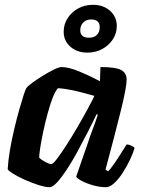

<svg xmlns="http://www.w3.org/2000/svg" viewBox="-20 -779 587 799"><path d="M186 0Q169 0 140.5 -9Q112 -18 83 -31Q54 -44 34 -56.5Q14 -69 12 -75Q14 -112 21.5 -155.5Q29 -199 39.5 -243Q50 -287 60.5 -324Q71 -361 79 -385.5Q87 -410 91 -414Q96 -421 115 -435Q134 -449 158.5 -464Q183 -479 204.5 -489.5Q226 -500 236 -500Q265 -500 309 -482Q353 -464 396 -441L398 -500Q462 -500 484.5 -487.5Q507 -475 507 -448Q507 -416 483 -319Q459 -222 419 -73L430 -66Q440 -76 454 -96Q468 -116 482 -138.5Q496 -161 507 -178Q516 -178 526.5 -173Q537 -168 540 -163Q534 -142 521 -114.5Q508 -87 491 -60.5Q474 -34 455.5 -17Q437 0 421 0Q395 0 367 -8Q339 -16 319.5 -26.5Q300 -37 297 -44L347 -188Q356 -216 365 -239Q374 -262 387 -301L382 -304Q366 -270 345 -229Q324 -188 302 -147.5Q280 -107 258 -73.5Q236 -40 217.5 -20Q199 0 186 0ZM194 -96Q200 -96 217 -118Q234 -140 256.5 -175Q279 -210 302 -249.5Q325 -289 344 -324Q363 -359 373 -380Q321 -395 286.5 -402.5Q252 -410 221 -412Q210 -400 199 -371.5Q188 -343 178 -306Q168 -269 160 -231.5Q152 -194 147.5 -164.5Q143 -135 143 -123Q153 -113 169.5 -104.5Q186 -96 194 -96ZM344 -560Q301 -560 273 -584.5Q245 -609 245 -647Q245 -678 261.5 -703.5Q278 -729 305.5 -744Q333 -759 367 -759Q410 -759 438 -734Q466 -709 466 -671Q466 -640 449.5 -615Q433 -590 405.5 -575Q378 -560 344 -560ZM351 -622Q372 -622 383.5 -634Q395 -646 395 -666Q395 -698 359 -698Q339 -698 326.5 -685.5Q314 -673 314 -653Q314 -622 351 -622Z"/></svg>

Font: Texturina ExtraBold
Style: Italic
Weight: 800
Italic angle: -11°
Designer: Guillermo Torres Carreño
Foundry: Omnibus-Type
Version: Version 1.002; ttfautohint (v1.8.3)